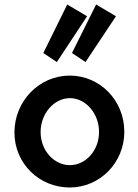

<svg xmlns="http://www.w3.org/2000/svg" viewBox="-20 -820 613 851"><path d="M494 -748 406 -800 299 -585 359 -545ZM366 -748 278 -800 172 -585 232 -545ZM290 -385C359 -385 419 -318 419 -235C419 -152 359 -88 290 -88C220 -88 160 -152 160 -235C160 -317 220 -385 290 -385ZM531 -236C531 -375 423 -485 289 -485C154 -485 44 -372 44 -233C44 -95 154 11 289 11C423 11 531 -99 531 -236Z"/></svg>

Font: Mint Spirit
Style: Bold
Weight: 700
Designer: HARENDAL Hirwen
Foundry: Arkandis Digital Foundry.
Version: Version 1.004;FFEdit